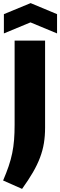

<svg xmlns="http://www.w3.org/2000/svg" viewBox="-42 -1001 387 1235"><path d="M-22 160Q-1 111 13.5 68.5Q28 26 36.5 -15.5Q45 -57 48.5 -101Q52 -145 52 -198V-740H248V-180Q248 -127 240.5 -80.5Q233 -34 215.5 12.5Q198 59 169.5 108Q141 157 100 214ZM-17 -910 155 -981 325 -910V-786L154 -857L-17 -786Z"/></svg>

Font: Encode Sans Compressed
Style: Black
Weight: 900
Designer: Pablo Impallari, Andres Torresi
Foundry: Pablo Impallari, Andres Torresi
Version: Version 1.000; ttfautohint (v1.00) -l 8 -r 50 -G 200 -x 14 -